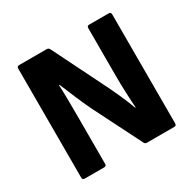

<svg xmlns="http://www.w3.org/2000/svg" viewBox="-146 -807 966 959"><g transform="rotate(-30 337.0 -327.5)"><path d="M79 0Q66 0 66 -13V-642Q66 -655 79 -655H238Q248 -655 253 -646L396 -358Q419 -312 440 -265Q461 -218 474 -181H477Q474 -221 472 -272.5Q470 -324 470 -364V-642Q470 -655 482 -655H595Q608 -655 608 -642V-13Q608 0 595 0H438Q427 0 423 -9L284 -285Q263 -328 242 -378Q221 -428 204 -469H201Q203 -425 203.5 -374Q204 -323 204 -278V-13Q204 0 191 0Z"/></g></svg>

Font: Sofia Sans ExtraBold
Style: Regular
Weight: 800
Designer: Botio Nikoltchev, Ani Petrova
Foundry: lettersoup
Version: Version 4.101; ttfautohint (v1.8.4.7-5d5b)